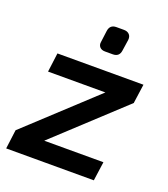

<svg xmlns="http://www.w3.org/2000/svg" viewBox="-129 -789 773 881"><g transform="rotate(20 257.5 -348.0)"><path d="M315 -573H277Q260 -573 251 -583Q242 -593 245 -609L252 -663Q256 -696 288 -696H325Q342 -696 351.5 -686Q361 -676 359 -659L351 -605Q347 -573 315 -573ZM483 -397 155 -93H444L431 0H3L15 -93L343 -397H63L75 -490H495L482 -397Z"/></g></svg>

Font: Exo 2.0 Semi Bold
Style: Italic
Weight: 600
Italic angle: -8°
Designer: Natanael Gama
Version: Version 1.001;PS 001.001;hotconv 1.0.70;makeotf.lib2.5.58329